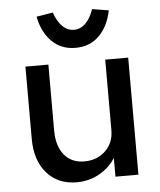

<svg xmlns="http://www.w3.org/2000/svg" viewBox="-54 -802 713 858"><g transform="rotate(-5 302.5 -372.5)"><path d="M256 10Q172 10 122 -47Q72 -104 72 -201V-525H175V-229Q175 -160 207.5 -120Q240 -80 298 -80Q355 -80 392.5 -116Q430 -152 430 -209V-525H533V0H430V-84Q404 -42 357.5 -16Q311 10 256 10ZM303 -589Q239 -589 197 -630.5Q155 -672 141 -743L215 -755Q228 -716 250.5 -693Q273 -670 303 -670Q333 -670 355.5 -693Q378 -716 391 -755L465 -743Q451 -672 409 -630.5Q367 -589 303 -589Z"/></g></svg>

Font: Lexend
Style: Regular
Weight: 400
Designer: Bonnie Shaver-Troup, Thomas Jockin
Foundry: Lexend
Version: Version 1.007; ttfautohint (v1.8.3)